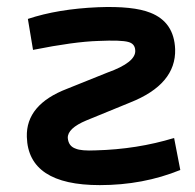

<svg xmlns="http://www.w3.org/2000/svg" viewBox="-20 -525 566 558"><path d="M61 -470Q148 -499 265 -504Q367 -508 417 -488Q486 -461 489 -382Q492 -280 358 -227L231 -175Q176 -152 177 -124Q179 -100 200 -93Q216 -86 258 -88Q378 -91 486 -124L504 -31Q396 13 270 13Q62 13 58 -127Q55 -221 175 -267L292 -314Q376 -344 373 -379Q372 -398 353 -403Q332 -409 266 -406Q196 -404 76 -380Z"/></svg>

Font: Taylor Sans Upright Semi Bold
Style: Regular
Weight: 600
Italic angle: -8°
Designer: Natanael Gama
Version: Version 1.001 September 8, 2015